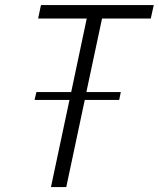

<svg xmlns="http://www.w3.org/2000/svg" viewBox="-20 -758 643 778"><path d="M120 -353 127.5 -385H268.5L331.5 -683H134.5L146 -737.5H603L591 -683H393.5L330 -385H469.5L463 -353H323.5L248.5 0H186.5L261.5 -353Z"/></svg>

Font: Epilogue Light
Style: Italic
Weight: 300
Italic angle: -12°
Designer: Tyler Finck
Foundry: Etcetera Type Co
Version: Version 2.111; ttfautohint (v1.8.3)